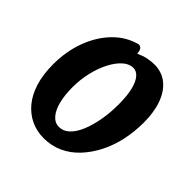

<svg xmlns="http://www.w3.org/2000/svg" viewBox="-188 -870 1053 1053"><g transform="rotate(45 338.0 -343.5)"><path d="M374 -598Q342 -598 313 -571.5Q284 -545 261.5 -501Q239 -457 226 -401.5Q213 -346 213 -287Q213 -227 224.5 -180.5Q236 -134 259 -107Q282 -80 315 -80Q348 -80 374.5 -105Q401 -130 419.5 -174Q438 -218 448.5 -275.5Q459 -333 459 -398Q459 -466 448 -510Q437 -554 418 -576Q399 -598 374 -598ZM334 -668Q365 -682 391.5 -687.5Q418 -693 443 -693Q501 -693 542.5 -659.5Q584 -626 605.5 -566Q627 -506 627 -426Q627 -355 612.5 -288.5Q598 -222 569.5 -166Q541 -110 501 -67Q461 -24 410 -0.5Q359 23 299 23Q245 23 199.5 1.5Q154 -20 120 -61Q86 -102 67.5 -162Q49 -222 49 -300Q49 -402 81 -487.5Q113 -573 170 -631.5Q227 -690 304 -710Q332 -710 334 -668Z"/></g></svg>

Font: Merienda ExtraBold
Style: Regular
Weight: 800
Designer: Eduardo Rodriguez Tunni
Foundry: Eduardo Rodriguez Tunni
Version: Version 2.001